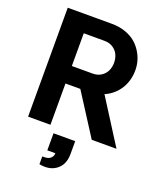

<svg xmlns="http://www.w3.org/2000/svg" viewBox="-170 -807 971 1163"><g transform="rotate(20 316.0 -225.5)"><path d="M472.2 0 301.8 -266.1H206.1V0H62V-702.1H346.2Q394.5 -702.1 435.3 -687.7Q476.1 -673.3 503.2 -649.2Q530.3 -625 548.3 -593Q566.4 -561 572.8 -526.4Q579.1 -491.7 574.7 -455.6Q570.3 -419.4 555.4 -387.5Q540.5 -355.5 513.4 -328.6Q486.3 -301.8 450.2 -286.1L631.8 0ZM206.1 -378.9H340.8Q372.6 -378.9 395.8 -394.5Q418.9 -410.2 429.4 -433.6Q439.9 -457 439.9 -484.4Q439.9 -511.7 429.4 -535.2Q418.9 -558.6 395.8 -574.2Q372.6 -589.8 340.8 -589.8H206.1ZM293 151.9H241.2V42H380.9V124Q380.9 185.1 346.9 218Q313 251 261.2 251Q241.2 251 225.1 247.1V196.8Q260.7 199.2 276.9 185.8Q293 172.4 293 151.9Z"/></g></svg>

Font: LT Superior
Style: Bold
Weight: 400
Designer: Daniel Lyons
Foundry: LyonsType
Version: Version 1.000